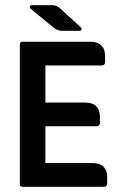

<svg xmlns="http://www.w3.org/2000/svg" viewBox="-20 -716 458 736"><path d="M97 -683Q93 -687 94.5 -691.5Q96 -696 101 -696H181Q190 -696 195.5 -693.5Q201 -691 208 -686L291 -610Q294 -607 292.5 -602.5Q291 -598 285 -598H219Q201 -598 187 -609ZM154 -91H333Q391 -91 391 -35V-14Q391 0 378 0H67Q56 0 56 -11V-544Q56 -556 67 -556H325Q383 -556 383 -500V-479Q383 -465 369 -465H154V-323H305Q363 -323 363 -268V-246Q363 -232 350 -232H154Z"/></svg>

Font: Zain
Style: Bold
Weight: 700
Designer: Zain,Boutros
Foundry: Mobile Telecommunications Company (Zain), 2024
Version: Version 1.50; ttfautohint (v1.8.4)